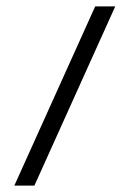

<svg xmlns="http://www.w3.org/2000/svg" viewBox="-20 -583 392 603"><path d="M88 0 342 -563H279L25 0Z"/></svg>

Font: OSH Darker Grotesque Medium
Style: Regular
Weight: 500
Designer: Gabriel Lam
Foundry: TypeRant
Version: Version 1.000;Glyphs 3.1.1 (3148)